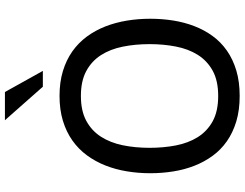

<svg xmlns="http://www.w3.org/2000/svg" viewBox="-125 -836 974 764"><g transform="rotate(-90 362.0 -454.0)"><path d="M362.3 12.7Q305.7 12.7 261 -0.7Q216.3 -14.2 182.1 -38.1Q147.9 -62 123.8 -95.2Q99.6 -128.4 84.2 -168Q68.8 -207.5 61.8 -252Q54.7 -296.4 54.7 -343.3Q54.7 -391.1 62.3 -436.5Q69.8 -481.9 85.7 -522Q101.6 -562 126.2 -595.5Q150.9 -628.9 185.1 -653.1Q219.2 -677.2 263.4 -690.7Q307.6 -704.1 362.3 -704.1Q417 -704.1 461.2 -690.7Q505.4 -677.2 539.6 -653.1Q573.7 -628.9 598.4 -595.5Q623 -562 638.7 -522Q654.3 -481.9 661.9 -436.5Q669.4 -391.1 669.4 -343.3Q669.4 -296.4 662.4 -252Q655.3 -207.5 640.1 -168Q625 -128.4 600.8 -95.2Q576.7 -62 542.5 -38.1Q508.3 -14.2 463.6 -0.7Q418.9 12.7 362.3 12.7ZM362.3 -72.8Q422.9 -72.8 462.6 -94.7Q502.4 -116.7 525.9 -154.3Q549.3 -191.9 558.8 -241.2Q568.4 -290.5 568.4 -345.7Q568.4 -402.8 558.3 -452.6Q548.3 -502.4 524.4 -539.6Q500.5 -576.7 460.9 -597.9Q421.4 -619.1 362.3 -619.1Q303.2 -619.1 263.7 -597.9Q224.1 -576.7 200.2 -539.6Q176.3 -502.4 166 -452.6Q155.8 -402.8 155.8 -345.7Q155.8 -290.5 165.3 -241.2Q174.8 -191.9 198.2 -154.3Q221.7 -116.7 261.5 -94.7Q301.3 -72.8 362.3 -72.8ZM398.9 -770.5 265.6 -921.4H377.9L461.9 -770.5Z"/></g></svg>

Font: Shanti
Style: Regular
Weight: 400
Designer: vernon adams
Foundry: vernon adams
Version: Version 1.000